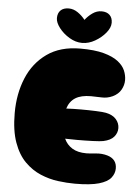

<svg xmlns="http://www.w3.org/2000/svg" viewBox="-60 -948 725 995"><g transform="rotate(5 302.5 -451.0)"><path d="M367 0Q326 0 279.5 -6Q233 -12 188 -31Q143 -50 106 -87Q69 -124 47 -185.5Q25 -247 25 -338Q25 -438 59 -520Q93 -602 162 -651Q231 -700 335 -700Q410 -700 457.5 -687Q505 -674 532 -653Q559 -632 569.5 -607Q580 -582 580 -557Q580 -531 566.5 -507Q553 -483 524 -469Q496 -456 466 -457.5Q436 -459 412 -459Q360 -459 330.5 -440.5Q301 -422 289 -384Q305 -385 324.5 -385.5Q344 -386 365 -386Q406 -386 443.5 -384.5Q481 -383 496 -380Q531 -373 549 -352.5Q567 -332 567 -306Q567 -281 550 -261Q533 -241 495 -233Q481 -230 441.5 -228.5Q402 -227 359 -227Q342 -227 326 -227.5Q310 -228 297 -228Q311 -197 339.5 -179.5Q368 -162 413 -162Q430 -162 462 -165.5Q494 -169 524 -160Q572 -145 572 -97Q572 -71 554.5 -48.5Q537 -26 492.5 -13Q448 0 367 0ZM257 -902Q282 -902 304.5 -886.5Q327 -871 343 -850Q359 -871 381 -886.5Q403 -902 428 -902Q455 -902 470 -887.5Q485 -873 485 -847Q485 -822 463 -795Q441 -768 408 -749Q375 -730 341 -730Q307 -730 274.5 -749.5Q242 -769 221 -796.5Q200 -824 200 -847Q200 -873 215 -887.5Q230 -902 257 -902Z"/></g></svg>

Font: Cherry Bomb One
Style: Regular
Weight: 400
Designer: satsuyako
Foundry: satsuyako
Version: Version 4.100; ttfautohint (v1.8.3)